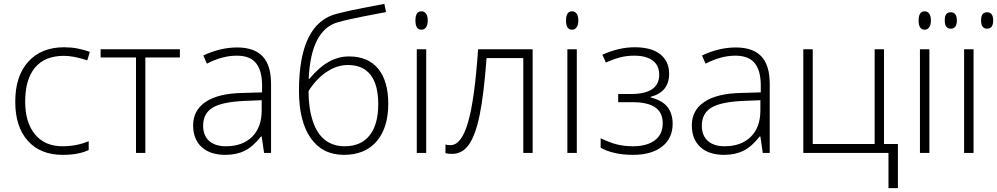

<svg xmlns="http://www.w3.org/2000/svg" viewBox="-20 -783 5105 983"><path d="M58.1 -262.2Q58.1 -394 125 -467.5Q191.9 -541 308.1 -541Q377 -541 439.9 -517.1L426.8 -474.1Q357.9 -497.1 307.1 -497.1Q209.5 -497.1 159.2 -436.8Q108.9 -376.5 108.9 -263.2Q108.9 -155.8 159.2 -95Q209.5 -34.2 299.8 -34.2Q372.1 -34.2 434.1 -60.1V-15.1Q383.3 9.8 300.8 9.8Q187 9.8 122.6 -62Q58.1 -133.8 58.1 -262.2Z M495.1 -488.8V-530.8H900.9V-488.8H724.1V0H676.3V-488.8Z M968.8 -141.1Q968.8 -218.8 1033.4 -261.7Q1098.1 -304.7 1220.7 -307.1L1321.8 -310.1V-345.2Q1321.8 -420.9 1291 -459.5Q1260.3 -498 1191.9 -498Q1118.2 -498 1039.1 -457L1021 -499Q1108.4 -540 1193.8 -540Q1281.2 -540 1324.5 -494.6Q1367.7 -449.2 1367.7 -353V0H1332L1319.8 -84H1315.9Q1275.9 -32.7 1233.6 -11.5Q1191.4 9.8 1133.8 9.8Q1055.7 9.8 1012.2 -30.3Q968.8 -70.3 968.8 -141.1ZM1020 -139.2Q1020 -89.4 1050.5 -61.8Q1081.1 -34.2 1136.7 -34.2Q1221.7 -34.2 1270.8 -82.8Q1319.8 -131.3 1319.8 -217.8V-270L1227.1 -266.1Q1115.2 -260.7 1067.6 -231.2Q1020 -201.7 1020 -139.2Z M1510.7 -318.8Q1510.7 -664.6 1705.6 -712.9Q1773.9 -730 1836.7 -741.9Q1899.4 -753.9 1947.8 -763.2L1956.5 -721.2L1897.9 -710Q1752.9 -682.6 1706.5 -668Q1640.6 -648.9 1603.3 -576.7Q1565.9 -504.4 1560.5 -378.9H1563.5Q1615.7 -440.9 1665 -467.5Q1714.4 -494.1 1766.6 -494.1Q1864.3 -494.1 1916 -431.2Q1967.8 -368.2 1967.8 -252Q1967.8 -128.4 1908.2 -59.3Q1848.6 9.8 1740.7 9.8Q1631.3 9.8 1571 -75.7Q1510.7 -161.1 1510.7 -318.8ZM1559.6 -316.9Q1559.6 -229.5 1581.3 -163.6Q1603 -97.7 1644.5 -65.9Q1686 -34.2 1744.6 -34.2Q1828.1 -34.2 1872.3 -89.8Q1916.5 -145.5 1916.5 -250Q1916.5 -349.1 1877.2 -399.7Q1837.9 -450.2 1761.7 -450.2Q1705.1 -450.2 1652.1 -414.8Q1599.1 -379.4 1559.6 -316.9Z M2106.9 -678.2Q2106.9 -725.1 2137.7 -725.1Q2152.8 -725.1 2161.4 -712.9Q2169.9 -700.7 2169.9 -678.2Q2169.9 -656.2 2161.4 -643.6Q2152.8 -630.9 2137.7 -630.9Q2106.9 -630.9 2106.9 -678.2ZM2113.8 0V-530.8H2162.1V0Z M2260.7 1V-43Q2270 -40 2287.1 -40Q2342.3 -40 2376.2 -156.5Q2410.2 -272.9 2427.7 -530.8H2707V0H2659.2V-485.8H2471.2Q2456.5 -293 2435.3 -191.7Q2414.1 -90.3 2380.6 -42.7Q2347.2 4.9 2293.9 4.9Q2274.9 4.9 2260.7 1Z M2877.9 -678.2Q2877.9 -725.1 2908.7 -725.1Q2923.8 -725.1 2932.4 -712.9Q2940.9 -700.7 2940.9 -678.2Q2940.9 -656.2 2932.4 -643.6Q2923.8 -630.9 2908.7 -630.9Q2877.9 -630.9 2877.9 -678.2ZM2884.8 0V-530.8H2933.1V0Z M3055.2 -26.9V-75.2Q3105.5 -51.3 3142.1 -42.7Q3178.7 -34.2 3220.2 -34.2Q3292.5 -34.2 3332.8 -64.7Q3373 -95.2 3373 -151.9Q3373 -207 3334.5 -233.4Q3295.9 -259.8 3218.8 -259.8H3145V-301.8H3210.9Q3355 -301.8 3355 -400.9Q3355 -448.2 3321.8 -473.1Q3288.6 -498 3227.1 -498Q3188 -498 3154.3 -489Q3120.6 -480 3082 -462.9L3064 -502.9Q3148.9 -541 3229 -541Q3315.9 -541 3360.8 -504.9Q3405.8 -468.8 3405.8 -404.8Q3405.8 -312.5 3311 -287.1V-284.2Q3370.1 -269.5 3397 -235.6Q3423.8 -201.7 3423.8 -148.9Q3423.8 -75.2 3369.9 -32.7Q3315.9 9.8 3220.2 9.8Q3168.5 9.8 3125.7 -0.2Q3083 -10.3 3055.2 -26.9Z M3522 -141.1Q3522 -218.8 3586.7 -261.7Q3651.4 -304.7 3773.9 -307.1L3875 -310.1V-345.2Q3875 -420.9 3844.2 -459.5Q3813.5 -498 3745.1 -498Q3671.4 -498 3592.3 -457L3574.2 -499Q3661.6 -540 3747.1 -540Q3834.5 -540 3877.7 -494.6Q3920.9 -449.2 3920.9 -353V0H3885.3L3873 -84H3869.1Q3829.1 -32.7 3786.9 -11.5Q3744.6 9.8 3687 9.8Q3608.9 9.8 3565.4 -30.3Q3522 -70.3 3522 -141.1ZM3573.2 -139.2Q3573.2 -89.4 3603.8 -61.8Q3634.3 -34.2 3689.9 -34.2Q3774.9 -34.2 3824 -82.8Q3873 -131.3 3873 -217.8V-270L3780.3 -266.1Q3668.5 -260.7 3620.8 -231.2Q3573.2 -201.7 3573.2 -139.2Z M4092.8 0V-530.8H4141.1V-45.9H4458V-530.8H4505.9V-45.9H4577.1V180.2H4528.8V0Z M4683.1 -678.2Q4683.1 -725.1 4713.9 -725.1Q4729 -725.1 4737.5 -712.9Q4746.1 -700.7 4746.1 -678.2Q4746.1 -656.2 4737.5 -643.6Q4729 -630.9 4713.9 -630.9Q4683.1 -630.9 4683.1 -678.2ZM4689.9 0V-530.8H4738.3V0Z M4816.9 -678.2Q4816.9 -700.7 4824.5 -710.4Q4832 -720.2 4847.7 -720.2Q4878.9 -720.2 4878.9 -678.2Q4878.9 -636.2 4847.7 -636.2Q4816.9 -636.2 4816.9 -678.2ZM4916 0V-530.8H4964.4V0ZM5002.9 -678.2Q5002.9 -700.7 5010.5 -710.4Q5018.1 -720.2 5033.7 -720.2Q5064.9 -720.2 5064.9 -678.2Q5064.9 -636.2 5033.7 -636.2Q5002.9 -636.2 5002.9 -678.2Z"/></svg>

Font: Open Sans Light
Style: Regular
Weight: 300
Foundry: Ascender Corporation
Version: Version 1.10